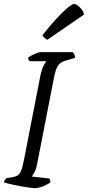

<svg xmlns="http://www.w3.org/2000/svg" viewBox="-28 -974 454 994"><path d="M151 0Q144 0 128.5 -2Q113 -4 93 -7.5Q73 -11 52.5 -15Q32 -19 16 -23Q0 -27 -8 -30Q-6 -38 -2 -43.5Q2 -49 6 -52L33 -56Q51 -59 62 -65Q73 -71 81 -89.5Q89 -108 96 -146L181 -582Q190 -621 199.5 -637.5Q209 -654 212 -657H125Q122 -660 120 -664.5Q118 -669 117 -675Q124 -681 136.5 -687.5Q149 -694 161.5 -699Q174 -704 180 -704H349Q353 -700 357 -692.5Q361 -685 360 -674L314 -661Q284 -653 272 -634Q260 -615 252 -575L164 -124Q160 -101 151.5 -84.5Q143 -68 136 -60L228 -50Q229 -49 231 -43Q233 -37 233 -30Q217 -18 193.5 -9Q170 0 151 0ZM217 -768Q210 -771 201.5 -779Q193 -787 192 -792Q230 -840 263.5 -876.5Q297 -913 322 -933.5Q347 -954 356 -954Q363 -954 374.5 -945.5Q386 -937 396 -924Q406 -911 406 -898Z"/></svg>

Font: Texturina Medium 12pt ExtraLight
Style: Italic
Weight: 250
Italic angle: -11°
Version: Version 1.002